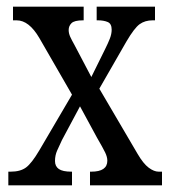

<svg xmlns="http://www.w3.org/2000/svg" viewBox="-20 -556 510 576"><path d="M5 0V-41H12Q41 -41 58 -53.5Q75 -66 98 -105L196 -272L98 -442Q67 -495 30 -495H19V-536H231V-495H229Q203 -495 194.5 -486.5Q186 -478 186 -466Q186 -456 190.5 -446Q195 -436 204 -420L254 -325L295 -408Q304 -426 309.5 -440Q315 -454 315 -467Q315 -485 303 -490Q291 -495 274 -495H270V-536H445V-495H438Q415 -495 399 -483.5Q383 -472 359 -431L278 -290L393 -94Q410 -65 426 -53Q442 -41 456 -41H466V0H250V-41H254Q302 -41 302 -74Q302 -85 295.5 -98.5Q289 -112 271 -143L220 -237L166 -136Q158 -119 151.5 -104.5Q145 -90 145 -73Q145 -57 156.5 -49Q168 -41 194 -41H196V0Z"/></svg>

Font: Noto Serif Tamil ExtraCondensed
Style: Regular
Weight: 400
Width: 2
Designer: Indian Type Foundry, Tom Grace, and the Monotype Design Team
Foundry: Monotype Imaging Inc.
Version: Version 2.004; ttfautohint (v1.8.4.7-5d5b)